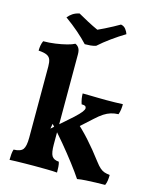

<svg xmlns="http://www.w3.org/2000/svg" viewBox="-130 -974 866 1070"><g transform="rotate(15 303.0 -438.5)"><path d="M28 3Q28 -15 29.5 -30.5Q31 -46 35 -58Q75 -59 88.5 -77Q102 -95 102 -145V-556Q102 -580 96.5 -595Q91 -610 75 -617.5Q59 -625 27 -627Q27 -642 29.5 -656.5Q32 -671 38 -684Q72 -684 107.5 -689Q143 -694 172 -701.5Q201 -709 215 -717Q228 -712 236 -699.5Q244 -687 244 -664V-145Q244 -96 255 -78Q266 -60 296 -58Q300 -46 301 -29.5Q302 -13 302 3Q280 1 243 0.5Q206 0 168 0Q142 0 115 0.5Q88 1 65 1.5Q42 2 28 3ZM419 9Q398 -23 362.5 -69.5Q327 -116 286.5 -164.5Q246 -213 208 -253L203 -224L314 -322Q342 -348 352.5 -362Q363 -376 363 -384Q363 -392 357 -396Q351 -400 336 -400Q331 -415 328.5 -430Q326 -445 326 -460Q343 -460 366 -459.5Q389 -459 415 -458.5Q441 -458 464 -458Q487 -458 511.5 -458.5Q536 -459 558 -460Q558 -444 556 -429Q554 -414 549 -400Q525 -399 505.5 -393Q486 -387 466.5 -374.5Q447 -362 422 -339L336 -261L326 -309Q373 -268 415.5 -221Q458 -174 504 -113Q519 -93 531.5 -82Q544 -71 557 -66.5Q570 -62 589 -60Q589 -44 587 -28.5Q585 -13 579 0Q554 0 525.5 1Q497 2 469 3.5Q441 5 419 9ZM266 -728Q240 -756 205.5 -786Q171 -816 129 -846Q140 -860 155.5 -870.5Q171 -881 194 -886Q220 -871 252 -854Q284 -837 313 -824Q329 -831 351 -842Q373 -853 395.5 -865Q418 -877 433 -886Q451 -883 461.5 -869Q472 -855 476 -842Q439 -820 399.5 -791.5Q360 -763 330 -736Q315 -731 299 -729.5Q283 -728 266 -728Z"/></g></svg>

Font: Vollkorn
Style: Bold
Weight: 700
Designer: Friedrich Althausen
Foundry: Friedrich Althausen
Version: Version 5.000